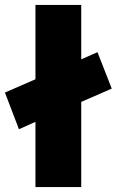

<svg xmlns="http://www.w3.org/2000/svg" viewBox="-20 -760 474 780"><path d="M124 0V-265L57 -235L0 -384L124 -438V-740H310V-519L376 -548L434 -400L310 -346V0Z"/></svg>

Font: Lexend ExtraBold
Style: Regular
Weight: 800
Designer: Bonnie Shaver-Troup, Thomas Jockin
Foundry: Lexend
Version: Version 1.007; ttfautohint (v1.8.3)